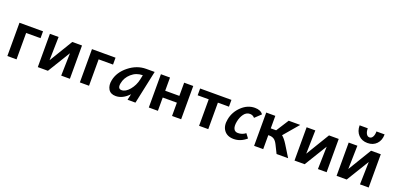

<svg xmlns="http://www.w3.org/2000/svg" viewBox="2 -1467 4692 2282"><g transform="rotate(20 2348.0 -325.5)"><path d="M361 -421V-334H179V0H63V-421Z M854 -421V0H744L751 -286L576 0H448V-421H558L551 -124L731 -421Z M1278 -421V-334H1096V0H980V-421Z M1666 -421H1773L1683 0H1583L1600 -76Q1522 7 1434 7Q1368 7 1340.5 -40Q1313 -87 1327 -154Q1348 -261 1448.5 -341Q1549 -421 1666 -421ZM1477 -83Q1527 -83 1576 -141.5Q1625 -200 1642 -278L1654 -336H1653Q1572 -336 1511.5 -282.5Q1451 -229 1438 -154Q1425 -83 1477 -83Z M2146 -421H2261V0H2146V-168H1967V0H1852V-421H1967V-254H2146Z M2744 -421V-335H2604V0H2488V-335H2348V-421Z M3069 -312Q3045 -340 3009 -340Q2963 -340 2933 -298.5Q2903 -257 2892 -199Q2881 -141 2896 -109Q2911 -77 2950 -77Q3004 -77 3046 -110L3086 -57Q3013 7 2926 7Q2844 7 2803.5 -47.5Q2763 -102 2781 -191Q2800 -288 2874 -358Q2948 -428 3040 -428Q3114 -428 3144 -383Z M3453 -232Q3486 -206 3522 -149L3614 0H3468L3417 -103Q3396 -145 3371.5 -161Q3347 -177 3312 -177H3299V0H3184V-421H3299V-263H3351H3367L3468 -421H3614Z M4101 -421V0H3991L3998 -286L3823 0H3695V-421H3805L3798 -124L3978 -421Z M4279 -658H4382Q4382 -615 4397 -589Q4412 -563 4437 -563Q4462 -563 4477 -589Q4492 -615 4492 -658H4595Q4595 -583 4551.5 -537.5Q4508 -492 4437 -492Q4366 -492 4322.5 -537.5Q4279 -583 4279 -658ZM4633 -421V0H4523L4530 -286L4355 0H4227V-421H4337L4330 -124L4510 -421Z"/></g></svg>

Font: EauTest
Style: Bold Italic
Weight: 700
Italic angle: -12°
Designer: Christian Thalmann (Catharsis Fonts)
Version: Version 0.001;PS 000.001;hotconv 1.0.88;makeotf.lib2.5.64775